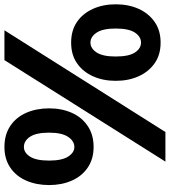

<svg xmlns="http://www.w3.org/2000/svg" viewBox="30 -752 759 858"><g transform="rotate(-90 409.0 -323.5)"><path d="M115.3 36.7 568.9 -682.7H702.1L247.5 36.7ZM180.7 -284.2Q127.2 -284.2 88.8 -310.3Q50.3 -336.4 30.4 -381.6Q10.5 -426.9 10.5 -482.9Q10.5 -539.7 30.3 -585.2Q50.2 -630.8 88.7 -656.7Q127.2 -682.7 180.7 -682.7Q235.5 -682.7 274.5 -656.7Q313.4 -630.8 333.4 -585.3Q353.3 -539.8 353.3 -482.9Q353.3 -426.7 333.3 -381.6Q313.3 -336.5 274.3 -310.4Q235.3 -284.2 180.7 -284.2ZM180.7 -370.2Q207.2 -370.2 225.9 -398.2Q244.7 -426.2 244.7 -482.8Q244.7 -540.8 226.4 -568.2Q208.2 -595.7 180.7 -595.7Q155.2 -595.7 137.6 -568.3Q119.9 -540.9 119.9 -483Q119.9 -425.9 137.7 -398.1Q155.5 -370.2 180.7 -370.2ZM647.1 15.2Q592.5 15.2 554.7 -11.5Q516.9 -38.1 496.6 -83.1Q476.3 -128 476.3 -185.6Q476.3 -241.7 496.6 -286.9Q516.9 -332.1 554.7 -358.3Q592.5 -384.6 647.1 -384.6Q701.6 -384.6 739.7 -358.4Q777.7 -332.2 798 -286.9Q818.3 -241.7 818.3 -185.6Q818.3 -128 798 -83.1Q777.7 -38.2 739.7 -11.5Q701.6 15.2 647.1 15.2ZM647.1 -72.3Q673.5 -72.3 691.7 -99.4Q710 -126.5 710 -185.8Q710 -243 691.7 -270.6Q673.3 -298.3 647.1 -298.3Q621.1 -298.3 603 -270.6Q585 -243 585 -185.8Q585 -126.5 603 -99.4Q621.1 -72.3 647.1 -72.3Z"/></g></svg>

Font: Panamera Thin
Style: Regular
Weight: 100
Designer: Bastien Sozeau
Foundry: NBR — Bastien Sozeau
Version: Version 3.003;gftools[0.9.33]